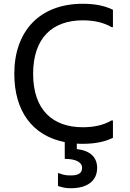

<svg xmlns="http://www.w3.org/2000/svg" viewBox="-20 -752 688 1020"><path d="M420 -644C480 -644 532 -632 572 -608H580V-700C540 -720 488 -732 420 -732C188 -732 56 -584 56 -360C56 -162 152 -31 324 3V92C380 92 416 108 416 140C416 168 396 180 356 180C324 180 316 176 292 168H288V236C312 244 328 248 356 248C440 248 496 212 496 140C496 84 460 48 388 40V11C398 12 409 12 420 12C488 12 540 0 580 -20V-112H572C532 -88 480 -76 420 -76C260 -76 156 -168 156 -360C156 -552 260 -644 420 -644Z"/></svg>

Font: Kufam Arabic Latin Roman Normal
Style: Regular
Weight: 400
Designer: Wael Morcos & Artur Schmal
Version: Version 1.200;PS 001.200;hotconv 1.0.88;makeotf.lib2.5.64775